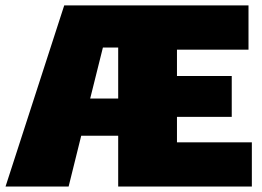

<svg xmlns="http://www.w3.org/2000/svg" viewBox="-30 -680 954 700"><path d="M615.2 -161.1H888.2V0H400.9V-185.1H266.1L220.2 0H-9.8L204.1 -660.2H876V-499H615.2V-402.8H814.9V-253.9H615.2ZM298.8 -320.8H400.9V-506.8H345.2Z"/></svg>

Font: Work Sans Black
Style: Regular
Weight: 900
Designer: Wei Huang
Foundry: Wei Huang
Version: Version 2.012